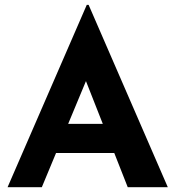

<svg xmlns="http://www.w3.org/2000/svg" viewBox="-20 -785 735 805"><path d="M11.7 0 343.8 -764.6H351.6L683.6 0H515.6L303.7 -538.1L409.2 -610.4L155.3 0ZM239.3 -265.6H460L510.7 -143.6H194.3Z"/></svg>

Font: Josefin Sans CFJ
Style: Bold
Weight: 700
Designer: Santiago Orozco
Foundry: Typemade
Version: Version 2.001